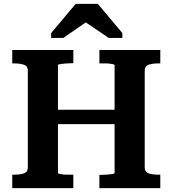

<svg xmlns="http://www.w3.org/2000/svg" viewBox="-20 -967 887 987"><path d="M203 -403H626V-329H203ZM43 0V-69H54Q84 -69 103.5 -76Q123 -83 123 -105V-605Q123 -627 103.5 -634Q84 -641 54 -641H43V-710H357V-642H348Q337 -642 324.5 -641Q312 -640 301.5 -639Q291 -638 284.5 -636.5Q278 -635 278 -632V-78Q278 -75 284.5 -73.5Q291 -72 301.5 -70.5Q312 -69 324.5 -69Q337 -69 348 -69H357V0ZM491 0V-68H499Q511 -68 523.5 -69Q536 -70 546 -71Q556 -72 562.5 -73.5Q569 -75 569 -78V-632Q569 -635 562.5 -636.5Q556 -638 546 -639.5Q536 -641 523.5 -641Q511 -641 499 -641H491V-710H804V-641H794Q763 -641 743.5 -634Q724 -627 724 -605V-105Q724 -83 743.5 -76Q763 -69 794 -69H804V0ZM483 -947H369L243 -797V-772H305L459 -878L384 -877L539 -772H609V-797Z"/></svg>

Font: Roboto Serif 20pt SemiBold
Style: Regular
Weight: 600
Version: Version 1.008